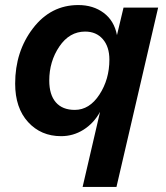

<svg xmlns="http://www.w3.org/2000/svg" viewBox="-20 -530 657 760"><path d="M469 -500H606L441 210H307L376 -87Q351 -42 310.5 -16.5Q270 9 222 9Q142 9 91 -47Q40 -103 40 -199Q40 -326 110.5 -418Q181 -510 290 -510Q349 -510 390.5 -479Q432 -448 443 -391ZM276 -95Q334 -95 373.5 -155.5Q413 -216 413 -294Q413 -345 387 -375Q361 -405 317 -405Q255 -405 215 -346Q175 -287 175 -211Q175 -155 201 -125Q227 -95 276 -95Z"/></svg>

Font: Elaine Sans SemiBold
Style: Italic
Weight: 600
Italic angle: -13°
Designer: Wei Huang
Foundry: Wei Huang
Version: Version 2.001;December 24, 2019;FontCreator 12.0.0.2547 64-b